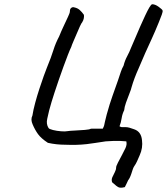

<svg xmlns="http://www.w3.org/2000/svg" viewBox="-20 -661 788 906"><path d="M569 222Q554 226 545.5 224.5Q537 223 529.5 216.5Q522 210 509 199Q505 187 510 175.5Q515 164 521.5 152Q528 140 528 129Q528 123 536.5 106.5Q545 90 555.5 70.5Q566 51 572 38Q576 29 577 21.5Q578 14 576 6Q546 3 516 4Q486 5 479 6Q447 11 429.5 13.5Q412 16 404 17Q396 18 390 19Q363 22 338.5 22.5Q314 23 289 22Q246 22 206 13Q174 -8 159.5 -28Q145 -48 134 -74Q129 -85 128.5 -95.5Q128 -106 133 -116Q137 -142 146 -175.5Q155 -209 166 -242.5Q177 -276 186.5 -302.5Q196 -329 201 -341Q222 -392 232 -424.5Q242 -457 259 -489Q269 -514 280 -537Q291 -560 301 -582Q304 -589 307 -596Q310 -603 310 -610Q310 -619 316.5 -624Q323 -629 331 -626Q346 -623 356.5 -613.5Q367 -604 376 -591Q377 -584 375.5 -575Q374 -566 368 -556Q364 -552 357 -536.5Q350 -521 342 -502Q334 -483 326.5 -466Q319 -449 316 -439Q310 -427 300.5 -402.5Q291 -378 279.5 -346.5Q268 -315 257 -283Q246 -251 237 -223.5Q228 -196 223 -179Q217 -159 212 -140Q207 -121 203 -101Q197 -76 209 -57Q212 -52 230 -47.5Q248 -43 268.5 -41.5Q289 -40 297 -42Q309 -44 333.5 -45Q358 -46 380.5 -48Q403 -50 407 -53Q410 -54 419 -54Q428 -54 441 -54Q454 -54 465 -54Q471 -66 471.5 -69.5Q472 -73 475 -86Q477 -97 483.5 -120.5Q490 -144 497.5 -168.5Q505 -193 511 -209Q528 -255 536.5 -281Q545 -307 550.5 -323Q556 -339 563 -351Q569 -375 580 -395.5Q591 -416 599 -437Q608 -457 619 -483.5Q630 -510 642 -537Q654 -564 665 -587.5Q676 -611 684.5 -625.5Q693 -640 698 -641Q712 -641 728.5 -629Q745 -617 747 -612Q749 -607 743.5 -592Q738 -577 729.5 -556Q721 -535 712 -514Q703 -493 696 -478Q680 -444 665 -410Q650 -376 634 -338Q624 -316 615.5 -293.5Q607 -271 601 -250Q599 -240 590.5 -219Q582 -198 574.5 -176.5Q567 -155 566 -141Q557 -123 554 -103Q551 -83 544 -65Q551 -61 555 -61Q559 -61 567 -61Q579 -62 590.5 -58.5Q602 -55 613 -51Q646 -40 650 0Q655 37 639 72Q633 86 627 99.5Q621 113 613 124Q609 130 606 139.5Q603 149 599.5 159.5Q596 170 592 178Q588 186 585 189Q581 198 577 206Q573 214 569 222Z"/></svg>

Font: Caveat Medium
Style: Regular
Weight: 500
Designer: Pablo Impallari
Foundry: Pablo Impallari
Version: Version 2.000